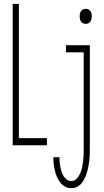

<svg xmlns="http://www.w3.org/2000/svg" viewBox="-20 -755 540 998"><path d="M46 0V-735H78V-37H224V0ZM426 -631Q419 -631 412 -634Q405 -637 401 -643Q397 -649 395.5 -656Q394 -663 394 -670Q394 -677 395.5 -684Q397 -691 401 -697Q405 -703 412 -706Q419 -709 426 -709Q433 -709 439.5 -706Q446 -703 450 -697Q454 -691 455.5 -684Q457 -677 457 -670Q457 -663 455.5 -656Q454 -649 450 -643Q446 -637 439.5 -634Q433 -631 426 -631ZM351 223Q334 223 318.5 215Q303 207 292.5 193Q282 179 275.5 163Q269 147 265 130Q261 113 259 96Q257 79 257 62H289Q289 75 290 87.5Q291 100 293.5 112.5Q296 125 300 137Q304 149 310.5 160Q317 171 327.5 178.5Q338 186 351 186Q367 186 378.5 174Q390 162 396.5 147Q403 132 406.5 116Q410 100 412 84Q414 68 414.5 52Q415 36 415 20V-483H323V-520H447V20Q447 35 446.5 50.5Q446 66 444 81.5Q442 97 439 112.5Q436 128 431.5 142.5Q427 157 420.5 171Q414 185 404.5 197Q395 209 380.5 216Q366 223 351 223Z"/></svg>

Font: Iosevka SS18 Extralight
Style: Regular
Weight: 200
Monospace: yes
Designer: Belleve Invis
Foundry: Belleve Invis
Version: Version 25.1.1; ttfautohint (v1.8.4)